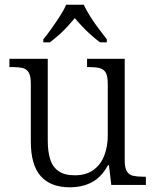

<svg xmlns="http://www.w3.org/2000/svg" viewBox="-20 -786 662 816"><path d="M276 10Q196 10 153.5 -37Q111 -84 111 -185V-431Q111 -463 102 -478Q93 -493 75.5 -497Q58 -501 31 -501H20V-536H183V-188Q183 -143 193 -110Q203 -77 228.5 -59Q254 -41 298 -41Q346 -41 377 -63.5Q408 -86 423 -124.5Q438 -163 438 -211V-429Q438 -462 429.5 -477Q421 -492 403.5 -496.5Q386 -501 358 -501H350V-536H510V-104Q510 -73 519 -58Q528 -43 545.5 -39Q563 -35 587 -35H600V0H453L443 -84H439Q412 -34 371.5 -12Q331 10 276 10ZM164 -619Q180 -638 198.5 -664Q217 -690 234.5 -717Q252 -744 261 -766H336Q346 -744 363 -717Q380 -690 399.5 -664Q419 -638 434 -619V-606H405Q384 -622 365.5 -638.5Q347 -655 330 -673Q313 -691 298 -709Q283 -691 266.5 -673Q250 -655 231.5 -638.5Q213 -622 192 -606H164Z"/></svg>

Font: Noto Serif Tibetan Light
Style: Regular
Weight: 300
Version: Version 2.103